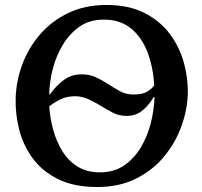

<svg xmlns="http://www.w3.org/2000/svg" viewBox="-20 -736 811 772"><path d="M408 -716Q498 -716 561.5 -683.5Q625 -651 664 -598Q703 -545 720 -481.5Q737 -418 735 -356Q733 -294 709.5 -228.5Q686 -163 640.5 -107.5Q595 -52 527.5 -18Q460 16 371 16Q278 16 214 -15.5Q150 -47 111.5 -99.5Q73 -152 57 -215.5Q41 -279 43 -342Q45 -410 69.5 -476.5Q94 -543 140.5 -597Q187 -651 254 -683.5Q321 -716 408 -716ZM395 -657Q340 -657 300 -629Q260 -601 233 -556.5Q206 -512 192.5 -460Q179 -408 178 -358Q178 -358 178 -356H180Q202 -387 233 -411.5Q264 -436 303 -437Q338 -438 364 -426Q390 -414 413 -399Q438 -383 462 -369.5Q486 -356 517 -356Q551 -356 569 -366Q587 -376 600 -392Q596 -467 572.5 -527.5Q549 -588 505 -623Q461 -658 395 -657ZM489 -270Q458 -270 432.5 -283.5Q407 -297 381 -313Q358 -327 333.5 -338Q309 -349 281 -349Q248 -349 222 -336Q196 -323 178 -308Q181 -262 193.5 -215.5Q206 -169 230 -129.5Q254 -90 291.5 -66.5Q329 -43 382 -43Q438 -43 478.5 -70.5Q519 -98 545.5 -142Q572 -186 585.5 -238Q599 -290 601 -340Q601 -340 601 -346H598Q578 -312 552 -291Q526 -270 489 -270Z"/></svg>

Font: Lora SemiBold
Style: Italic
Weight: 600
Italic angle: -3°
Designer: Olga Karpushina, Alexei Vanyashin (Cyrillic)
Foundry: Cyreal
Version: Version 3.011; ttfautohint (v1.8.4.7-5d5b)